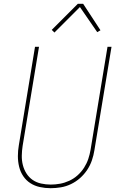

<svg xmlns="http://www.w3.org/2000/svg" viewBox="-20 -981 640 1009"><path d="M246 8Q217 8 189.5 2Q162 -4 139.5 -18.5Q117 -33 102 -55.5Q87 -78 80.5 -105Q74 -132 74 -160.5Q74 -189 79 -218L164 -735H185L99 -215Q95 -189 94.5 -163.5Q94 -138 100 -114Q106 -90 119 -69.5Q132 -49 151.5 -35.5Q171 -22 196 -16.5Q221 -11 247 -11Q271 -11 295.5 -15.5Q320 -20 344 -31Q368 -42 388 -60Q408 -78 422 -100Q436 -122 444 -146Q452 -170 456 -194L545 -735H566L476 -191Q472 -165 463 -138.5Q454 -112 438 -88Q422 -64 400.5 -45Q379 -26 353 -13.5Q327 -1 299.5 3.5Q272 8 246 8ZM266 -810 252 -824 389 -961H417L508 -822L491 -812L400 -944Z"/></svg>

Font: Iosevka Aile Thin
Style: Italic
Weight: 100
Italic angle: -9°
Designer: Belleve Invis
Foundry: Belleve Invis
Version: Version 31.1.0; ttfautohint (v1.8.4)